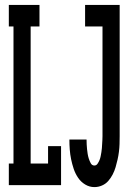

<svg xmlns="http://www.w3.org/2000/svg" viewBox="-20 -755 540 783"><path d="M16 0V-88H35V-647H16V-735H141V-647H105V-88H176V-159H229V0ZM365 8Q345 8 327.5 -2.5Q310 -13 298.5 -30Q287 -47 280.5 -66.5Q274 -86 270 -105.5Q266 -125 264.5 -145Q263 -165 263 -185V-186H333Q333 -176 333.5 -166Q334 -156 335 -146.5Q336 -137 337.5 -127.5Q339 -118 342 -108.5Q345 -99 350 -89.5Q355 -80 365 -80Q373 -80 378 -87.5Q383 -95 386 -102.5Q389 -110 390.5 -118Q392 -126 393.5 -134.5Q395 -143 395.5 -151Q396 -159 396.5 -167Q397 -175 397.5 -183.5Q398 -192 398 -200V-647H327V-735H468V-200Q468 -184 467.5 -168Q467 -152 465 -136Q463 -120 459.5 -104.5Q456 -89 451.5 -73.5Q447 -58 439.5 -43.5Q432 -29 421.5 -17Q411 -5 396 1.5Q381 8 365 8Z"/></svg>

Font: Iosevka Curly Slab Semibold
Style: Regular
Weight: 600
Monospace: yes
Designer: Belleve Invis
Foundry: Belleve Invis
Version: Version 22.1.2; ttfautohint (v1.8.4)